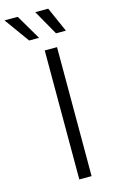

<svg xmlns="http://www.w3.org/2000/svg" viewBox="-214 -994 616 1046"><g transform="rotate(-15 94.5 -471.0)"><path d="M165.5 -727.5V0H96.2V-727.5ZM28.3 -801.8 -73.2 -942.4H1.5L84 -801.8ZM179.7 -801.8 100.1 -942.4H173.3L235.4 -801.8Z"/></g></svg>

Font: Inter Light
Style: Regular
Weight: 300
Designer: Rasmus Andersson
Foundry: rsms
Version: Version 4.000;git-a52131595